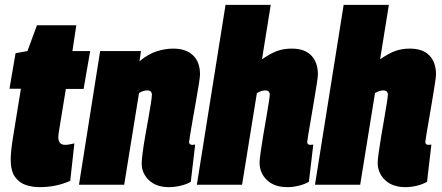

<svg xmlns="http://www.w3.org/2000/svg" viewBox="-20 -760 1819 790"><path d="M286 -170 269 -16Q240 -3 209 3.5Q178 10 142 10Q113 10 86 1Q59 -8 41.5 -32.5Q24 -57 24 -104Q24 -121 27 -148Q30 -175 34 -198L66 -395H19L44 -541L93 -550L132 -656H294L278 -550H351L324 -394H251L222 -217Q221 -211 220.5 -205Q220 -199 220 -194Q220 -181 226.5 -172.5Q233 -164 249 -164Q256 -164 264.5 -165.5Q273 -167 286 -170Z M392 -550H560L554 -508Q590 -538 625 -549Q660 -560 693 -560Q745 -560 774 -532.5Q803 -505 803 -454Q803 -445 798.5 -415.5Q794 -386 787 -347.5Q780 -309 773.5 -271Q767 -233 762.5 -206.5Q758 -180 758 -176Q758 -164 771 -164Q774 -164 777 -164.5Q780 -165 783 -165L765 -12Q749 -2 724 4Q699 10 675 10Q623 10 593 -18.5Q563 -47 563 -87Q563 -102 567 -132.5Q571 -163 577.5 -200Q584 -237 590.5 -273Q597 -309 601 -335.5Q605 -362 605 -370Q605 -388 586 -388Q569 -388 552 -377L491 0H305Z M1244 -176Q1244 -164 1257 -164Q1259 -164 1262.5 -164.5Q1266 -165 1269 -165L1251 -12Q1234 -2 1210 4Q1186 10 1162 10Q1109 10 1078.5 -19Q1048 -48 1048 -91Q1048 -101 1052 -131Q1056 -161 1062.5 -199.5Q1069 -238 1075.5 -275Q1082 -312 1086 -338.5Q1090 -365 1090 -370Q1090 -388 1071 -388Q1056 -388 1037 -377L976 0H790L908 -740H1094L1058 -516Q1094 -541 1121 -550.5Q1148 -560 1180 -560Q1234 -560 1261 -531.5Q1288 -503 1288 -454Q1288 -445 1283.5 -415.5Q1279 -386 1272.5 -347.5Q1266 -309 1259.5 -271Q1253 -233 1248.5 -206.5Q1244 -180 1244 -176Z M1730 -176Q1730 -164 1743 -164Q1745 -164 1748.5 -164.5Q1752 -165 1755 -165L1737 -12Q1720 -2 1696 4Q1672 10 1648 10Q1595 10 1564.5 -19Q1534 -48 1534 -91Q1534 -101 1538 -131Q1542 -161 1548.5 -199.5Q1555 -238 1561.5 -275Q1568 -312 1572 -338.5Q1576 -365 1576 -370Q1576 -388 1557 -388Q1542 -388 1523 -377L1462 0H1276L1394 -740H1580L1544 -516Q1580 -541 1607 -550.5Q1634 -560 1666 -560Q1720 -560 1747 -531.5Q1774 -503 1774 -454Q1774 -445 1769.5 -415.5Q1765 -386 1758.5 -347.5Q1752 -309 1745.5 -271Q1739 -233 1734.5 -206.5Q1730 -180 1730 -176Z"/></svg>

Font: Georama Semi Condensed Black
Style: Italic
Weight: 900
Width: 4
Italic angle: -9°
Designer: Jean-Baptiste Levee
Foundry: Production Type
Version: Version 1.000